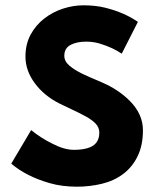

<svg xmlns="http://www.w3.org/2000/svg" viewBox="-20 -692 598 724"><path d="M270.5 12Q213.5 12 167 -1.5Q78.5 -27 22.5 -75L97.5 -201.5Q133.5 -172 176 -151Q221.5 -127 259 -127Q296 -127 319 -136.5Q354.5 -151 354.5 -192Q354.5 -211.5 340.5 -226Q326.5 -240.5 303 -253.2Q279.5 -266 250.5 -279.5Q228.5 -289.5 205.5 -301Q146.5 -330.5 111.2 -378.2Q76 -426 76 -478.5Q76 -525.5 95.5 -561.5Q115 -597.5 147 -622.2Q179 -647 217.8 -659.5Q256.5 -672 295 -672Q341 -672 378.5 -662.5Q449.5 -644.5 500 -609.5L439 -489.5Q405 -513 355 -528Q331 -535 305.5 -535Q269 -535 245.8 -522.5Q222.5 -510 222.5 -481.5Q222.5 -461 241.8 -444.5Q261 -428 292 -413Q316.5 -401.5 365 -381Q425.5 -355 468 -313Q519 -262.5 519 -201Q519 -144.5 499.2 -103.5Q479.5 -62.5 444.8 -36.2Q410 -10 364.2 1Q318.5 12 270.5 12Z"/></svg>

Font: Lucymar Sans
Style: Bold
Weight: 700
Foundry: The League of Moveable Type (original font) / Main changes by Cristiano Sobral with portions from Mirco Monsees
Version: Version 2.001;August 30, 2020;FontCreator 13.0.0.2681 64-bit